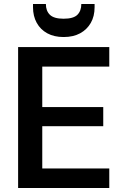

<svg xmlns="http://www.w3.org/2000/svg" viewBox="-20 -934 617 954"><path d="M70 0V-700H523V-603H190V-402H493V-307H190V-97H523V0ZM296 -750Q249 -750 215 -768.5Q181 -787 162.5 -820.5Q144 -854 144 -898V-914H208Q208 -880 228 -860.5Q248 -841 296 -841Q345 -841 364.5 -860.5Q384 -880 384 -914H450V-898Q450 -853 431 -820Q412 -787 378 -768.5Q344 -750 296 -750Z"/></svg>

Font: DM Sans 17pt SemiBold
Style: Regular
Weight: 600
Version: Version 4.004;gftools[0.9.30]